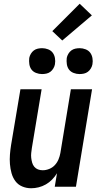

<svg xmlns="http://www.w3.org/2000/svg" viewBox="-20 -996 540 1024"><path d="M146 8Q121 8 98.5 -1.5Q76 -11 62 -30Q48 -49 41.5 -72.5Q35 -96 33 -121Q31 -146 33 -171.5Q35 -197 39 -222L89 -520H202L150 -207Q148 -193 146.5 -180Q145 -167 146.5 -154Q148 -141 151.5 -128.5Q155 -116 163 -106.5Q171 -97 182.5 -92.5Q194 -88 208 -88Q225 -88 242.5 -95Q260 -102 272.5 -115.5Q285 -129 292 -146Q299 -163 302 -180L358 -520H471L385 0H272L284 -72Q273 -54 258 -38.5Q243 -23 224.5 -12.5Q206 -2 186 3Q166 8 146 8ZM404 -601Q388 -601 372.5 -607Q357 -613 348 -625Q339 -637 336.5 -653.5Q334 -670 336 -687Q338 -698 344.5 -709Q351 -720 360.5 -727Q370 -734 381.5 -736.5Q393 -739 405 -739Q421 -739 436.5 -733Q452 -727 461 -715Q470 -703 473 -686.5Q476 -670 473 -653Q471 -642 464.5 -631Q458 -620 448.5 -613Q439 -606 427.5 -603.5Q416 -601 404 -601ZM204 -601Q188 -601 172.5 -607Q157 -613 148 -625Q139 -637 136.5 -653.5Q134 -670 136 -687Q138 -698 144.5 -709Q151 -720 160.5 -727Q170 -734 181.5 -736.5Q193 -739 205 -739Q221 -739 236.5 -733Q252 -727 261 -715Q270 -703 273 -686.5Q276 -670 273 -653Q271 -642 264.5 -631Q258 -620 248.5 -613Q239 -606 227.5 -603.5Q216 -601 204 -601ZM312 -780 259 -830 405 -976 470 -914Z"/></svg>

Font: Iosevka SS18
Style: Bold Italic
Weight: 700
Italic angle: -9°
Monospace: yes
Designer: Belleve Invis
Foundry: Belleve Invis
Version: Version 25.1.1; ttfautohint (v1.8.4)